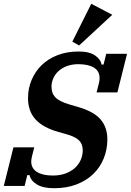

<svg xmlns="http://www.w3.org/2000/svg" viewBox="-43 -982 691 1014"><path d="M243 12Q185 12 152.5 -7.5Q120 -27 113 -57H101L87 0H-23L28 -204H138L126 -157Q122 -140 122 -129Q122 -93 152 -74Q182 -55 236 -55Q274 -55 303.5 -66Q333 -77 353 -95.5Q373 -114 383.5 -138Q394 -162 394 -188Q394 -220 375 -240Q356 -260 305 -274L266 -285Q184 -308 144.5 -351.5Q105 -395 105 -464Q105 -515 124 -560Q143 -605 177.5 -638.5Q212 -672 261.5 -691Q311 -710 372 -710Q430 -710 460 -688.5Q490 -667 493 -641H504L518 -698H628L577 -494H467L479 -541Q483 -558 483 -569Q483 -607 453 -625Q423 -643 371 -643Q337 -643 310.5 -633Q284 -623 266 -606.5Q248 -590 238.5 -568.5Q229 -547 229 -525Q229 -509 233 -495.5Q237 -482 247.5 -470Q258 -458 277.5 -448Q297 -438 328 -429L366 -418Q451 -394 487.5 -352Q524 -310 524 -246Q524 -192 504.5 -144.5Q485 -97 449 -62.5Q413 -28 361 -8Q309 12 243 12ZM339 -762 439 -962 550 -904 375 -742Z"/></svg>

Font: IBM Plex Serif
Style: Bold Italic
Weight: 700
Italic angle: -14°
Designer: Mike Abbink, Paul van der Laan, Pieter van Rosmalen
Foundry: Bold Monday
Version: Version 3.001